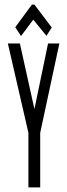

<svg xmlns="http://www.w3.org/2000/svg" viewBox="-20 -811 290 831"><path d="M103 0V-236L14 -623H66L129 -339L188 -623H237L154 -236V0ZM71 -655 46 -693 118 -791H129L204 -692L181 -656L124 -726Z"/></svg>

Font: Inconsolata UltraCondensed
Style: Regular
Weight: 400
Width: 1
Monospace: yes
Designer: Raph Levien, Cyreal, Brenton Simpson
Foundry: Raph Levien, Cyreal, Google
Version: Version 3.001; ttfautohint (v1.8.2.53-6de2)